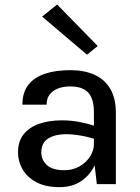

<svg xmlns="http://www.w3.org/2000/svg" viewBox="-20 -798 605 832"><path d="M399.5 0 387 -110.5V-311Q387 -370 362.2 -396.8Q337.5 -423.5 285 -423.5Q255 -423.5 231.8 -414.8Q208.5 -406 195.2 -388.5Q182 -371 182 -344.5H77Q77 -397.5 103 -430.5Q129 -463.5 175.8 -478.8Q222.5 -494 285 -494Q343.5 -494 387.8 -474.8Q432 -455.5 457 -414.5Q482 -373.5 482 -308.5V0ZM238 13Q177.5 13 137.5 -8.5Q97.5 -30 77.8 -64.2Q58 -98.5 58 -137.5Q58 -185 82.2 -215.8Q106.5 -246.5 149.5 -261.5Q192.5 -276.5 248.5 -276.5Q287 -276.5 323.8 -269.5Q360.5 -262.5 395.5 -251V-193.5Q367 -204 331.5 -210.2Q296 -216.5 265.5 -216.5Q220 -216.5 189.5 -198.2Q159 -180 159 -137.5Q159 -105.5 182.8 -83Q206.5 -60.5 259 -60.5Q297 -60.5 326 -77.8Q355 -95 371 -121Q387 -147 387 -173H410Q410 -123.5 389.8 -81Q369.5 -38.5 331.2 -12.8Q293 13 238 13ZM357 -561 162.5 -726 227.5 -778.5 403.5 -598.5Z"/></svg>

Font: Karla Medium
Style: Regular
Weight: 500
Designer: Jonathan Pinhorn
Version: Version 2.001